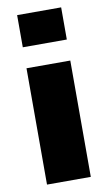

<svg xmlns="http://www.w3.org/2000/svg" viewBox="-85 -786 467 829"><g transform="rotate(-10 148.0 -371.5)"><path d="M52 -602V-743H245V-602ZM52 0V-510H244V0Z"/></g></svg>

Font: Saira ExtraBold
Style: Regular
Weight: 800
Designer: Hector Gatti with collaboration of the Omnibus-Type team
Foundry: Omnibus-Type
Version: Version 1.100; ttfautohint (v1.8.3)